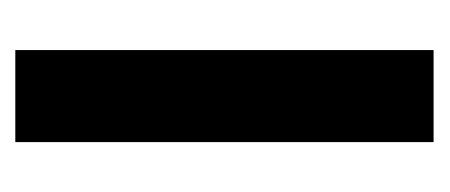

<svg xmlns="http://www.w3.org/2000/svg" viewBox="-182 -384 567 242"><g transform="rotate(-90 101.0 -263.5)"><path d="M42.4 0V-527.2H158.4V0Z"/></g></svg>

Font: Archivo SemiBold ExtraCondensed
Style: Regular
Weight: 600
Width: 2
Version: Version 2.001